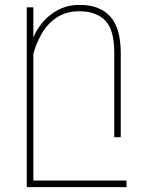

<svg xmlns="http://www.w3.org/2000/svg" viewBox="-20 -558 589 781"><path d="M494.6 176.3V203.1H88.9V-528.3H115.7V-405.8Q140.6 -464.4 190.2 -501.2Q239.7 -538.1 303.2 -538.1Q385.3 -538.1 428 -491.5Q470.7 -444.8 471.2 -344.2V0H444.8V-344.2Q444.8 -437.5 407.7 -474.9Q370.6 -512.2 301.8 -512.2Q247.6 -512.2 208.3 -485.1Q168.9 -458 145.5 -413.6Q124 -373 115.7 -338.4V176.3Z"/></svg>

Font: Mardoto Thin
Style: Regular
Weight: 250
Designer: Christian Robertson, Vahan Hovhannisyan
Foundry: Google
Version: Version 1.000